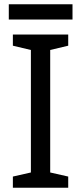

<svg xmlns="http://www.w3.org/2000/svg" viewBox="-20 -875 379 895"><path d="M298 0H40V-52L124 -71V-642L40 -662V-714H298V-662L214 -642V-71L298 -52ZM318 -855V-784H21V-855Z"/></svg>

Font: Apis
Style: Regular
Weight: 400
Designer: Monotype Design Team
Foundry: Monotype Imaging Inc.
Version: Version 2.000; build 0001